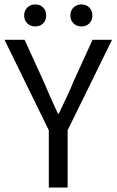

<svg xmlns="http://www.w3.org/2000/svg" viewBox="-21 -833 518 853"><path d="M195.9 0V-254.2L-0.9 -656.3H88.3L172.8 -471.1Q188.4 -434.5 203.7 -399.8Q219.1 -365.1 236.2 -327.9H240.2Q257.8 -365.1 274.3 -399.8Q290.9 -434.5 305.7 -471.1L390.2 -656.3H476.8L279.4 -254.2V0ZM135.2 -715.5Q114.5 -715.5 100.4 -729.1Q86.3 -742.8 86.3 -764.4Q86.3 -786 100.4 -799.7Q114.5 -813.3 135.2 -813.3Q157 -813.3 170.6 -799.7Q184.2 -786 184.2 -764.4Q184.2 -742.8 170.6 -729.1Q157 -715.5 135.2 -715.5ZM340.5 -715.5Q319.8 -715.5 305.7 -729.1Q291.6 -742.8 291.6 -764.4Q291.6 -786 305.7 -799.7Q319.8 -813.3 340.5 -813.3Q362.2 -813.3 375.8 -799.7Q389.4 -786 389.4 -764.4Q389.4 -742.8 375.8 -729.1Q362.2 -715.5 340.5 -715.5Z"/></svg>

Font: Source Sans Variable
Style: Regular
Weight: 200
Designer: Paul D. Hunt
Foundry: Adobe Systems Incorporated
Version: Version 3.006;hotconv 1.0.111;makeotfexe 2.5.65597